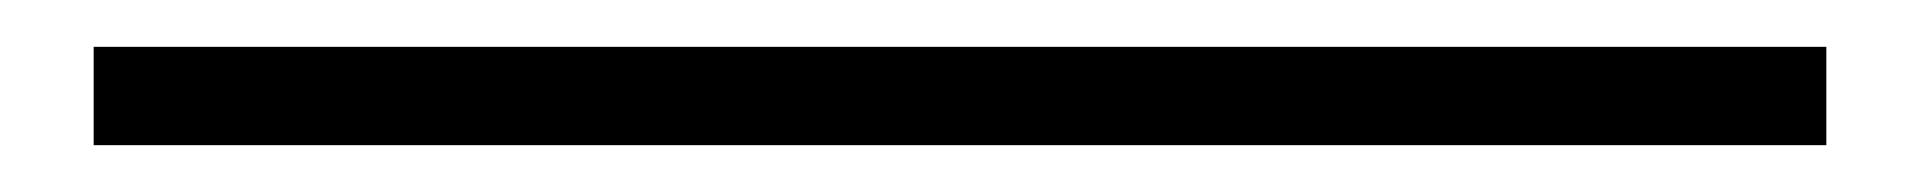

<svg xmlns="http://www.w3.org/2000/svg" viewBox="-20 50 820 82"><path d="M20 112V70H760V112Z"/></svg>

Font: Kalnia Expanded Medium
Style: Regular
Weight: 500
Width: 7
Designer: Frida Medrano
Foundry: Frida Medrano
Version: Version 1.105